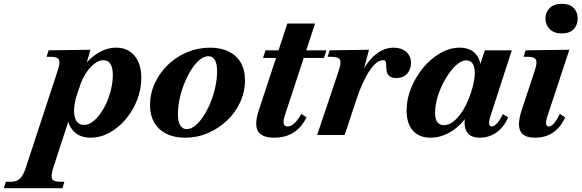

<svg xmlns="http://www.w3.org/2000/svg" viewBox="-189 -711 3062 1011"><path d="M-169 280 -158 246H-130Q-101 246 -84 229.5Q-67 213 -54 175L115 -340Q129 -382 121 -397Q113 -412 77 -412H56L67 -446L287 -449L257 -344L224 -321Q262 -387 314.5 -423.5Q367 -460 422 -460Q484 -460 519.5 -417.5Q555 -375 555 -301Q555 -241 533 -184.5Q511 -128 473 -83Q435 -38 387 -12Q339 14 288 14Q222 14 189 -31.5Q156 -77 168 -152H197L91 174Q78 216 85.5 231Q93 246 129 246H150L140 280ZM254 -53Q280 -53 307 -76.5Q334 -100 356 -138.5Q378 -177 391.5 -224Q405 -271 405 -317Q405 -355 392.5 -374.5Q380 -394 355 -394Q333 -394 309.5 -376.5Q286 -359 266 -329.5Q246 -300 233 -262L219 -221Q202 -171 201 -133Q200 -95 213.5 -74Q227 -53 254 -53Z M787 14Q729 14 687.5 -6.5Q646 -27 623.5 -65.5Q601 -104 601 -157Q601 -218 626 -272.5Q651 -327 695 -369.5Q739 -412 796 -436Q853 -460 916 -460Q974 -460 1015.5 -439.5Q1057 -419 1079 -381Q1101 -343 1101 -289Q1101 -228 1076 -173.5Q1051 -119 1007 -77Q963 -35 906.5 -10.5Q850 14 787 14ZM794 -31Q816 -31 838.5 -49Q861 -67 881.5 -98Q902 -129 918.5 -168.5Q935 -208 944.5 -251.5Q954 -295 954 -337Q954 -375 942.5 -395Q931 -415 908 -415Q886 -415 863.5 -397Q841 -379 820.5 -347.5Q800 -316 783.5 -276.5Q767 -237 757.5 -193.5Q748 -150 748 -108Q748 -71 760 -51Q772 -31 794 -31Z M1255 14Q1189 14 1169 -21Q1149 -56 1174 -131L1324 -587H1470L1311 -104Q1292 -45 1325 -45Q1342 -45 1360 -61Q1378 -77 1398 -111L1425 -93Q1399 -40 1356.5 -13Q1314 14 1255 14ZM1196 -406 1209 -446H1321L1307 -406ZM1370 -406 1385 -446H1530L1517 -406Z M1481 0 1595 -340Q1609 -381 1601 -396.5Q1593 -412 1557 -412H1536L1547 -446L1754 -449L1704 -260L1678 -221Q1704 -331 1759.5 -395.5Q1815 -460 1884 -460Q1925 -460 1950 -438Q1975 -416 1975 -379Q1975 -346 1955 -323Q1935 -300 1897 -300Q1871 -300 1858 -313.5Q1845 -327 1845 -355Q1845 -378 1842 -386Q1839 -394 1828 -394Q1794 -394 1756.5 -338Q1719 -282 1686 -182L1626 0Z M2078 14Q2018 14 1985 -23.5Q1952 -61 1952 -129Q1952 -190 1976 -248.5Q2000 -307 2040 -355Q2080 -403 2130 -431.5Q2180 -460 2231 -460Q2298 -460 2326.5 -412.5Q2355 -365 2332 -293L2314 -294L2364 -446H2506L2395 -104Q2375 -45 2401 -45Q2413 -45 2428 -61.5Q2443 -78 2459 -110L2487 -93Q2464 -41 2425 -13.5Q2386 14 2338 14Q2280 14 2263.5 -27.5Q2247 -69 2274 -150L2288 -131Q2254 -64 2197 -25Q2140 14 2078 14ZM2149 -52Q2175 -52 2201.5 -73.5Q2228 -95 2251 -133.5Q2274 -172 2291 -224Q2301 -253 2306 -280Q2311 -307 2311 -328Q2311 -360 2299.5 -376.5Q2288 -393 2266 -393Q2240 -393 2211.5 -366.5Q2183 -340 2158 -298Q2133 -256 2117.5 -208Q2102 -160 2102 -116Q2102 -52 2149 -52Z M2628 14Q2567 14 2550.5 -22Q2534 -58 2558 -131L2627 -340Q2641 -381 2633 -396.5Q2625 -412 2589 -412H2568L2579 -446L2809 -449L2695 -104Q2675 -45 2701 -45Q2714 -45 2728.5 -62Q2743 -79 2759 -111L2787 -93Q2738 14 2628 14ZM2768 -535Q2728 -535 2705.5 -558Q2683 -581 2683 -614Q2683 -646 2705.5 -668.5Q2728 -691 2768 -691Q2812 -691 2832.5 -668.5Q2853 -646 2853 -614Q2853 -581 2832.5 -558Q2812 -535 2768 -535Z"/></svg>

Font: Baskervville
Style: Bold Italic
Weight: 700
Italic angle: -18°
Version: Version 1.100